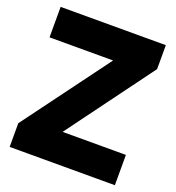

<svg xmlns="http://www.w3.org/2000/svg" viewBox="-133 -842 867 948"><g transform="rotate(20 300.0 -368.0)"><path d="M357.9 -575.7 23.9 -124.5V0H576.7V-159.2H244.1L576.7 -609.9V-735.8H23.9V-575.7Z"/></g></svg>

Font: Estedad Black
Style: Regular
Weight: 900
Designer: Amin Abedi
Version: Version 7.3